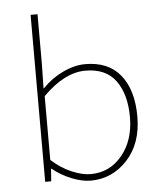

<svg xmlns="http://www.w3.org/2000/svg" viewBox="-53 -768 705 827"><g transform="rotate(-5 300.0 -355.0)"><path d="M306 12Q269 12 224 -6Q179 -24 142 -54H140L136 0H110V-722H140V-508L138 -402H140Q178 -442 228.5 -466Q279 -490 326 -490Q426 -490 478 -425Q530 -360 530 -246Q530 -129 464.5 -58.5Q399 12 306 12ZM308 -16Q391 -16 444.5 -81Q498 -146 498 -246Q498 -344 455.5 -403Q413 -462 324 -462Q234 -462 140 -368V-92Q182 -54 227.5 -35Q273 -16 308 -16Z"/></g></svg>

Font: TypoPRO Source Code Pro
Style: Regular
Weight: 200
Monospace: yes
Designer: Paul D. Hunt, Teo Tuominen
Foundry: Adobe Systems Incorporated
Version: Version 2.010;PS 1.0;hotconv 1.0.84;makeotf.lib2.5.63406